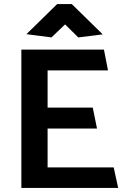

<svg xmlns="http://www.w3.org/2000/svg" viewBox="-20 -924 621 944"><path d="M561 0 539 -101H214V-292H457L436 -395H214V-578H511L491 -680H85V0ZM300 -804 365 -740 485 -755 333 -904H261L110 -756L233 -740Z"/></svg>

Font: Catamaran Thin
Style: Bold
Weight: 700
Version: Version 2.000